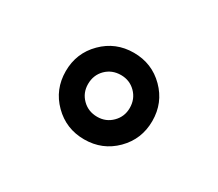

<svg xmlns="http://www.w3.org/2000/svg" viewBox="-64 -883 583 514"><g transform="rotate(30 227.5 -626.0)"><path d="M323 -531Q284.2 -492.2 228 -492.2Q171.9 -492.2 133.1 -531Q94.2 -569.8 94.2 -626Q94.2 -682.1 133.1 -720.9Q171.9 -759.8 228 -759.8Q284.2 -759.8 323 -720.9Q361.8 -682.1 361.8 -626Q361.8 -569.8 323 -531ZM228 -562Q254.9 -562 273.4 -580.6Q292 -599.1 292 -626Q292 -653.8 273.4 -672.4Q254.9 -690.9 228 -690.9Q200.2 -690.9 181.6 -672.4Q163.1 -653.8 163.1 -626Q163.1 -599.1 181.6 -580.6Q200.2 -562 228 -562Z"/></g></svg>

Font: Oakes Grotesk
Style: Bold
Weight: 700
Designer: Samuel Oakes
Foundry: Samuel Oakes
Version: Version 1.0 | wf-rip DC20170320